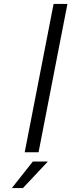

<svg xmlns="http://www.w3.org/2000/svg" viewBox="-20 -770 361 971"><path d="M251 -750H321L175 0H105ZM146 47H222L96 181H40Z"/></svg>

Font: Teachers[wght] Italic
Style: Regular
Weight: 400
Designer: Alfredo Marco Pradil & Chank Diesel
Version: Version 1.000;Glyphs 3.1.2 (3151)